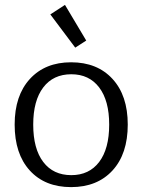

<svg xmlns="http://www.w3.org/2000/svg" viewBox="-20 -754 583 786"><path d="M186 -695 246 -734 333 -588 288 -559ZM40 -244Q40 -363 102.5 -431Q165 -499 271 -499Q378 -499 440.5 -431Q503 -363 503 -244Q503 -124 440.5 -56Q378 12 271 12Q164 12 102 -56Q40 -124 40 -244ZM427 -244Q427 -342 386 -396Q345 -450 272 -450Q198 -450 157 -396Q116 -342 116 -244Q116 -145 157 -91Q198 -37 272 -37Q345 -37 386 -91Q427 -145 427 -244Z"/></svg>

Font: Maitree
Style: Regular
Weight: 400
Designer: CadsonDemak Team
Foundry: CadsonDemak
Version: Version 1.001